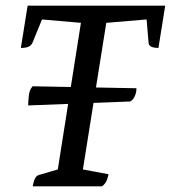

<svg xmlns="http://www.w3.org/2000/svg" viewBox="-20 -661 606 681"><path d="M96 0Q102 -36 117 -40L185 -60L267 -580L129 -592L95 -509Q91 -500 81.5 -495.5Q72 -491 54 -491L78 -641H566L542 -491Q508 -491 507 -509L500 -592L357 -580L274 -60L365 -43Q362 -28 357.5 -18.5Q353 -9 342 0ZM80 -287Q80 -303 82.4 -323Q84.8 -343 95.6 -355L464 -348Q464 -332 457.4 -318.5Q450.8 -305 441.2 -301Z"/></svg>

Font: Petrona Medium
Style: Italic
Weight: 500
Italic angle: -9°
Designer: Ringo R. Seeber
Foundry: Ringo R. Seeber
Version: Version 2.001; ttfautohint (v1.8.3)